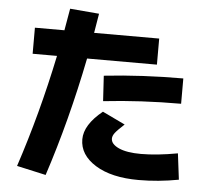

<svg xmlns="http://www.w3.org/2000/svg" viewBox="-58 -881 1116 1005"><g transform="rotate(5 500.0 -378.0)"><path d="M892 -372Q681 -372 484 -350L476 -483Q677 -505 892 -505ZM898 -112 915 25Q808 45 705 45Q562 45 477.5 -7.5Q393 -60 393 -142Q393 -218 488 -295L607 -238Q570 -204 558.5 -188.5Q547 -173 547 -159Q547 -130 588.5 -111Q630 -92 705 -92Q789 -92 898 -112ZM95 -565V-702H250Q264 -778 270 -817L423 -804Q418 -770 406 -702H748V-565H381Q315 -234 218 61L65 27Q159 -257 223 -565Z"/></g></svg>

Font: Mplus 1p ExtraBold
Style: Regular
Weight: 800
Version: Version 1.061